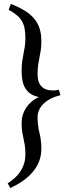

<svg xmlns="http://www.w3.org/2000/svg" viewBox="-20 -801 376 975"><path d="M287.1 -317.9Q229 -302.7 200 -273.2Q170.9 -243.7 170.9 -206.1Q170.9 -186 172.4 -172.1Q173.8 -158.2 175.8 -147Q177.7 -135.7 180.4 -126Q183.1 -116.2 185.1 -104.7Q187 -93.3 188.5 -79.1Q189.9 -64.9 189.9 -44.9Q189.9 -11.7 179 17.1Q168 45.9 147.5 70.8Q127 95.7 97.7 116.5Q68.4 137.2 32.2 153.8L19 129.9Q38.1 118.2 54.4 103.3Q70.8 88.4 83 70.1Q95.2 51.8 102.1 30Q108.9 8.3 108.9 -17.1Q108.9 -45.4 106 -63.2Q103 -81.1 99.4 -96.9Q95.7 -112.8 92.8 -131.1Q89.8 -149.4 89.8 -178.2Q89.8 -198.2 95.7 -217.8Q101.6 -237.3 113 -254.4Q124.5 -271.5 140.9 -285.4Q157.2 -299.3 178.2 -308.1Q153.3 -313 136.5 -324Q119.6 -335 109.1 -351.8Q98.6 -368.7 94.2 -390.9Q89.8 -413.1 89.8 -440.4Q89.8 -469.2 92.8 -489.7Q95.7 -510.3 99.4 -528.3Q103 -546.4 106 -564.5Q108.9 -582.5 108.9 -606.4Q108.9 -633.8 105.2 -654.8Q101.6 -675.8 92 -692.6Q82.5 -709.5 65.9 -723.4Q49.3 -737.3 23.9 -751.5L35.2 -781.2Q76.2 -765.1 105.7 -746.8Q135.3 -728.5 153.8 -706.1Q172.4 -683.6 181.2 -656Q189.9 -628.4 189.9 -593.3Q189.9 -564.5 187 -545.4Q184.1 -526.4 180.4 -509Q176.8 -491.7 173.8 -471.9Q170.9 -452.1 170.9 -422.4Q170.9 -382.8 190.7 -362.3Q210.4 -341.8 247.1 -341.8H256.3Q259.3 -341.8 261.7 -342Q264.2 -342.3 267.6 -342.8L278.8 -345.2Z"/></svg>

Font: Gentium Plus Eur
Style: Regular
Weight: 400
Designer: J. Victor Gaultney, Annie Olsen, Iska Routamaa, Becca Hirsbrunner
Foundry: SIL International
Version: Version 5.000